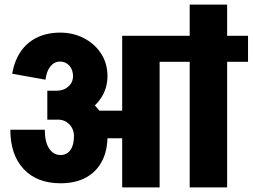

<svg xmlns="http://www.w3.org/2000/svg" viewBox="-20 -816 1100 836"><path d="M806 -458V-796H969V-458ZM298 -484Q298 -512 282 -530Q266 -548 241 -548V-674Q300 -674 347 -649Q394 -624 421 -581.5Q448 -539 448 -484ZM178 -469 33 -495Q43 -552 70.5 -592Q98 -632 142 -653Q186 -674 242 -674V-548Q217 -548 200 -527.5Q183 -507 178 -469ZM382 -214V-334H608V-214ZM302 -223Q302 -254 282 -274.5Q262 -295 233 -295V-418Q295 -418 343.5 -392.5Q392 -367 420 -323Q448 -279 448 -223ZM244 -18Q141 -18 83 -80Q25 -142 25 -251H175Q175 -199 193.5 -170Q212 -141 244 -141ZM243 -18V-141Q271 -141 286.5 -162.5Q302 -184 302 -223H448Q448 -159 423.5 -113Q399 -67 353.5 -42.5Q308 -18 243 -18ZM186 -295V-421H227V-295ZM226 -295V-421Q257 -421 277.5 -439Q298 -457 298 -485H448Q448 -431 419 -388Q390 -345 340 -320Q290 -295 226 -295ZM512 0V-660H675V0ZM553 -547V-660H766V-547ZM806 0V-645H969V0ZM716 -547V-660H1060V-547Z"/></svg>

Font: Akshar Light
Style: Regular
Weight: 300
Designer: Tall Chai
Foundry: Tall Chai
Version: Version 1.100